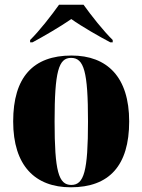

<svg xmlns="http://www.w3.org/2000/svg" viewBox="-20 -786 605 816"><path d="M108 -616V-606H118C163 -630 237 -673 283 -705C328 -673 403 -630 449 -606H459V-616C420 -654 367 -721 335 -766H231C199 -721 147 -654 108 -616ZM281 10C444 10 529 -82 529 -270C529 -458 436 -550 284 -550C121 -550 36 -458 36 -270C36 -82 129 10 281 10ZM283 0C229 0 212 -58 212 -270C212 -482 229 -540 282 -540C337 -540 354 -482 354 -270C354 -58 337 0 283 0Z"/></svg>

Font: Noto Serif Display Condensed Black
Style: Regular
Weight: 900
Width: 3
Designer: Monotype Design Team
Foundry: Monotype Imaging Inc.
Version: Version 2.009